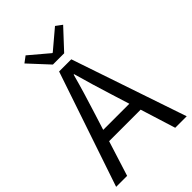

<svg xmlns="http://www.w3.org/2000/svg" viewBox="-273 -1050 1155 1155"><g transform="rotate(-45 304.0 -472.5)"><path d="M3.6 0 251.7 -733.4H355.3L604 0H506.2L377.9 -410.4Q358 -472.5 340.1 -533.4Q322.3 -594.3 304.2 -658H300.2Q282.9 -593.9 264.6 -533.2Q246.2 -472.5 226.7 -410.4L97.1 0ZM133.1 -224.1V-297.4H471.2V-224.1ZM254.8 -789.2 138.3 -915 177.7 -944.5 300.6 -840.7H305L427.9 -944.5L467.7 -915L350.6 -789.2Z"/></g></svg>

Font: Noto Sans SC Thin
Style: Regular
Weight: 100
Designer: Ryoko NISHIZUKA 西塚涼子 (kana, bopomofo & ideographs); Paul D. Hunt (Latin, Greek & Cyrillic); Sandoll Communications 산돌커뮤니
Foundry: Adobe
Version: Version 2.004-H2;hotconv 1.0.118;makeotfexe 2.5.65603